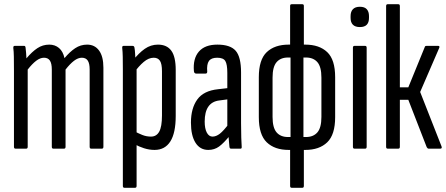

<svg xmlns="http://www.w3.org/2000/svg" viewBox="-20 -703 2110 908"><path d="M53 0Q46 0 46 -9V-366Q46 -408 45.5 -434.5Q45 -461 43 -475Q42 -486 49 -486H95Q100 -486 101 -477Q103 -464 103.5 -452Q104 -440 105 -427Q131 -458 156.5 -475Q182 -492 213 -492Q240 -492 259 -476Q278 -460 285 -428Q310 -458 335.5 -475Q361 -492 392 -492Q428 -492 448.5 -464Q469 -436 469 -383V-9Q469 0 462 0H411Q404 0 404 -9V-374Q404 -403 395 -416.5Q386 -430 367 -430Q349 -430 330 -415.5Q311 -401 290 -374V-9Q290 0 283 0H232Q225 0 225 -9V-374Q225 -403 216 -416.5Q207 -430 188 -430Q170 -430 151 -415.5Q132 -401 111 -374V-9Q111 0 104 0Z M711 6Q686 6 661 -2Q636 -10 617 -21L616 -82Q633 -73 652.5 -65Q672 -57 694 -57Q720 -57 733 -80.5Q746 -104 746 -157V-366Q746 -401 736.5 -415.5Q727 -430 707 -430Q683 -430 659.5 -410Q636 -390 613 -358L608 -416Q636 -452 664.5 -472Q693 -492 727 -492Q769 -492 790 -463.5Q811 -435 811 -372V-155Q811 -74 785.5 -34Q760 6 711 6ZM568 185Q561 185 561 176V-374Q561 -410 560.5 -434.5Q560 -459 558 -476Q557 -486 564 -486H607Q615 -486 616 -477Q618 -467 619 -448.5Q620 -430 621 -411L626 -387V176Q626 185 619 185Z M1072 0Q1066 0 1065 -9Q1063 -27 1061 -54.5Q1059 -82 1059 -101L1055 -106V-358Q1055 -399 1045.5 -414.5Q1036 -430 1007 -430Q979 -430 968 -414.5Q957 -399 960 -364Q960 -355 952 -355H908Q898 -355 897 -367Q892 -426 920.5 -459Q949 -492 1008 -492Q1069 -492 1094.5 -463Q1120 -434 1120 -360V-120Q1120 -80 1121 -52Q1122 -24 1123 -10Q1124 0 1118 0ZM965 6Q926 6 904.5 -28Q883 -62 883 -123Q883 -191 913 -232.5Q943 -274 1011 -281L1063 -287V-234L1018 -228Q983 -224 965.5 -199Q948 -174 948 -128Q948 -95 958 -76Q968 -57 985 -57Q1002 -57 1019.5 -70.5Q1037 -84 1065 -121L1068 -63Q1038 -26 1016 -10Q994 6 965 6Z M1345 6Q1279 6 1241.5 -30Q1204 -66 1204 -149V-338Q1204 -421 1241.5 -456.5Q1279 -492 1345 -492H1424Q1490 -492 1527.5 -456.5Q1565 -421 1565 -338V-149Q1565 -66 1527.5 -30Q1490 6 1424 6ZM1342 -55H1427Q1462 -55 1481 -77Q1500 -99 1500 -150V-336Q1500 -387 1481 -409Q1462 -431 1427 -431H1342Q1307 -431 1288 -409Q1269 -387 1269 -336V-150Q1269 -99 1288 -77Q1307 -55 1342 -55ZM1359 185Q1352 185 1352 176V-14L1354 -29V-452L1352 -475V-675Q1352 -683 1359 -683H1410Q1417 -683 1417 -675V-474L1415 -453V-29L1417 -12V176Q1417 185 1410 185Z M1656 0Q1649 0 1649 -9V-477Q1649 -486 1656 -486H1707Q1714 -486 1714 -477V-9Q1714 0 1707 0ZM1682 -575Q1660 -575 1649 -586Q1638 -597 1638 -618V-627Q1638 -648 1649 -659.5Q1660 -671 1682 -671Q1704 -671 1714.5 -659.5Q1725 -648 1725 -627V-618Q1725 -597 1714.5 -586Q1704 -575 1682 -575Z M2068 -11Q2072 0 2062 0H2007Q2002 0 1998 -7L1911 -231H1871V-9Q1871 0 1864 0H1813Q1806 0 1806 -9V-674Q1806 -683 1813 -683H1864Q1871 -683 1871 -674V-290H1911L1989 -481Q1990 -486 1997 -486H2053Q2057 -486 2058 -483Q2059 -480 2057 -476L1967 -268Z"/></svg>

Font: Sofia Sans Extra Condensed
Style: Regular
Weight: 400
Designer: Botio Nikoltchev, Ani Petrova
Foundry: lettersoup
Version: Version 4.101